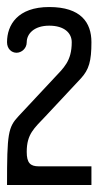

<svg xmlns="http://www.w3.org/2000/svg" viewBox="-20 -273 280 546"><path d="M120 -253C30 -253 0 -202 0 -153C0 -134 13 -123 27 -123C41 -123 56 -135 56 -153C56 -176 76 -200 120 -200C163 -200 184 -179 184 -153C184 -99 161 -80 133 -50L33 57C3 89 0 106 0 253H240V200H90C66 200 56 190 56 159C56 108 77 92 110 57L210 -50C233 -75 240 -99 240 -153C240 -209 210 -253 120 -253Z"/></svg>

Font: Ekmelos
Style: Regular
Weight: 500
Designer: Thomas Richter (thomas-richter@aon.at)
Version: Version 2.58